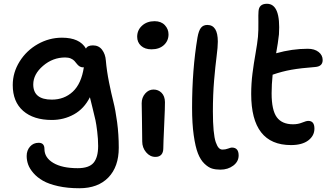

<svg xmlns="http://www.w3.org/2000/svg" viewBox="-20 -816 1767 1023"><path d="M402.8 187Q339.8 187 289.8 175.8Q239.7 164.6 209 147Q178.2 129.4 158 106Q137.7 82.5 129.9 60.3Q122.1 38.1 122.1 15.1Q122.1 -14.6 139.9 -34.9Q157.7 -55.2 186 -55.2Q216.8 -55.2 216.8 -22Q216.8 23.9 263.9 52Q311 80.1 394 80.1Q454.6 80.1 478.8 51Q502.9 22 502.9 -38.1Q502.9 -75.7 498 -115Q493.2 -154.3 488.8 -175Q484.4 -195.8 473.1 -240.7Q461.9 -285.6 459 -297.9Q428.2 -236.8 374.3 -206.8Q320.3 -176.8 255.9 -176.8Q158.7 -176.8 103.3 -225.3Q47.9 -273.9 47.9 -362.8Q47.9 -429.7 84.5 -488.3Q121.1 -546.9 181.6 -581.1Q242.2 -615.2 310.1 -615.2Q404.8 -615.2 438 -557.1Q446.3 -574.2 475.1 -574.2Q506.3 -574.2 523.9 -550.8Q541.5 -527.3 543.9 -494.1Q548.8 -437.5 561 -377Q573.2 -316.4 584.2 -273.4Q595.2 -230.5 604 -165.3Q612.8 -100.1 612.8 -28.8Q612.8 72.3 557.4 129.6Q502 187 402.8 187ZM157.2 -366.2Q157.2 -285.2 255.9 -285.2Q322.3 -285.2 367.9 -327.6Q413.6 -370.1 426.8 -458Q424.8 -457 422.9 -457Q412.1 -457 403.8 -462.4Q395.5 -467.8 389.6 -475.6Q383.8 -483.4 376.7 -491.2Q369.6 -499 357.2 -504.4Q344.7 -509.8 327.1 -509.8Q261.2 -509.8 209.2 -465.1Q157.2 -420.4 157.2 -366.2Z M787.1 -553.2Q752 -553.2 731.4 -572Q710.9 -590.8 710.9 -620.1Q710.9 -655.8 737.1 -679.4Q763.2 -703.1 803.7 -703.1Q838.4 -703.1 858.2 -682.1Q877.9 -661.1 877.9 -632.8Q877.9 -598.6 853.3 -575.9Q828.6 -553.2 787.1 -553.2ZM808.1 20Q779.3 20 758.5 -4.6Q737.8 -29.3 737.8 -62Q737.8 -125.5 736.3 -185.1Q734.9 -244.6 734.9 -266.1Q734.9 -295.9 753.4 -317.4Q772 -338.9 797.9 -338.9Q823.7 -338.9 841.1 -321.3Q858.4 -303.7 858.9 -272Q859.4 -248 854.7 -147.7Q850.1 -47.4 850.1 -25.9Q850.1 -3.9 839.4 8.1Q828.6 20 808.1 20Z M1154.3 87.9Q1128.9 87.9 1109.6 82Q1090.3 76.2 1069.3 56.2Q1048.3 36.1 1034.7 1.5Q1021 -33.2 1012.2 -95.2Q1003.4 -157.2 1003.4 -242.2Q1003.4 -444.3 1032.2 -616.2Q1038.6 -652.8 1050.8 -668Q1063 -683.1 1084.5 -683.1Q1140.6 -683.1 1140.6 -594.2Q1140.6 -565.9 1134 -515.1Q1127.4 -464.4 1120.8 -388.2Q1114.3 -312 1114.3 -222.2Q1114.3 -162.6 1118.2 -121.3Q1122.1 -80.1 1129.6 -58.3Q1137.2 -36.6 1145.8 -27.8Q1154.3 -19 1165.5 -19Q1181.2 -19 1195.3 -24.4Q1209.5 -29.8 1215.3 -29.8Q1251.5 -29.8 1251.5 12.2Q1251.5 44.9 1222.9 66.4Q1194.3 87.9 1154.3 87.9Z M1530.3 -43Q1318.4 -43 1318.4 -314.9Q1318.4 -370.6 1325.2 -424.3Q1332 -478 1341.6 -531.5Q1351.1 -585 1354.5 -620.1Q1357.4 -655.3 1356.7 -698Q1356 -740.7 1357.4 -754.9Q1359.4 -795.9 1402.3 -795.9Q1476.6 -795.9 1466.3 -632.8Q1461.4 -586.9 1451.2 -532.2Q1536.6 -556.2 1619.6 -556.2Q1655.8 -556.2 1677.5 -539.1Q1699.2 -522 1699.2 -496.1Q1699.2 -461.9 1659.2 -459Q1582 -453.1 1532.5 -444.3Q1482.9 -435.5 1432.6 -418Q1427.2 -365.2 1427.2 -318.8Q1427.2 -229 1454.8 -191.4Q1482.4 -153.8 1541.5 -153.8Q1567.9 -153.8 1589.8 -162.8Q1611.8 -171.9 1622.6 -171.9Q1655.3 -171.9 1655.3 -130.9Q1655.3 -92.8 1622.6 -67.9Q1589.8 -43 1530.3 -43Z"/></svg>

Font: Shantell Sans Irregular Bouncy
Style: Regular
Weight: 500
Designer: Stephen Nixon, Anya Danilova, Shantell Martin
Foundry: Arrow Type
Version: Version 1.006;[9816181b4]